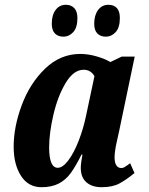

<svg xmlns="http://www.w3.org/2000/svg" viewBox="-20 -771 622 801"><path d="M37 -159Q37 -242 71 -333Q105 -424 168.5 -485Q232 -546 315 -546Q348 -546 384 -535.5Q420 -525 440 -512L488 -535H542L477 -224Q476 -219 467 -179Q458 -139 458 -114Q458 -92 465.5 -81Q473 -70 486 -70Q493 -70 499 -73.5Q505 -77 512 -82Q519 -87 523 -90L541 -49Q507 -21 478 -5.5Q449 10 404 10Q364 10 340.5 -10.5Q317 -31 317 -71Q317 -89 324 -126H320Q296 -78 275.5 -49.5Q255 -21 225.5 -5.5Q196 10 153 10Q98 10 67.5 -37.5Q37 -85 37 -159ZM339 -288 374 -453Q367 -466 355.5 -473Q344 -480 329 -480Q287 -480 254 -425Q221 -370 203 -293Q185 -216 185 -156Q185 -71 221 -71Q242 -71 265.5 -102.5Q289 -134 308.5 -184.5Q328 -235 339 -288ZM196 -672Q196 -708 212 -729.5Q228 -751 255 -751Q277 -751 290 -737Q303 -723 303 -696Q303 -656 285.5 -637Q268 -618 245 -618Q222 -618 209 -631.5Q196 -645 196 -672ZM373 -672Q373 -707 389 -729Q405 -751 432 -751Q455 -751 467.5 -737.5Q480 -724 480 -696Q480 -656 462.5 -637Q445 -618 422 -618Q399 -618 386 -631.5Q373 -645 373 -672Z"/></svg>

Font: Noto Serif CondExtraBold
Style: Italic
Weight: 800
Width: 3
Italic angle: -12°
Designer: Monotype Design Team
Foundry: Monotype Imaging Inc.
Version: Version 1.001